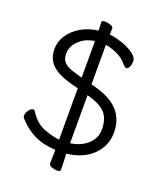

<svg xmlns="http://www.w3.org/2000/svg" viewBox="-160 -856 921 1096"><g transform="rotate(20 300.0 -308.5)"><path d="M68 -511Q68 -554 93.5 -593.5Q119 -633 165 -660Q211 -687 269 -694L267 -746Q267 -755 288 -755Q305 -755 321.5 -748.5Q338 -742 338 -732L337 -695Q372 -691 414 -677Q456 -663 485.5 -641.5Q515 -620 515 -596Q515 -578 508 -562.5Q501 -547 490 -547Q482 -547 466 -565Q447 -590 412 -607.5Q377 -625 336 -632V-392L361 -385Q456 -360 503.5 -308.5Q551 -257 551 -177Q551 -96 493.5 -39Q436 18 336 29Q339 86 339 129Q339 138 319 138Q302 138 285 131Q268 124 268 113Q268 95 269 80L270 30Q197 27 141.5 0.5Q86 -26 41 -77Q35 -83 35 -94Q35 -110 48 -127Q61 -144 73 -144Q80 -144 84 -137Q124 -75 176.5 -55.5Q229 -36 270 -32V-344L227 -355Q148 -376 108 -412Q68 -448 68 -511ZM480 -169Q480 -233 449.5 -268Q419 -303 343 -324L336 -326V-34Q402 -44 441 -81Q480 -118 480 -169ZM140 -509Q140 -482 150 -465.5Q160 -449 184 -437Q208 -425 254 -413L270 -409V-631Q211 -622 175.5 -586.5Q140 -551 140 -509Z"/></g></svg>

Font: Fusion Kai T
Style: Regular
Weight: 400
Designer: Fontworks Inc.
Version: Version 24.134;May 13, 2024